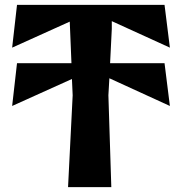

<svg xmlns="http://www.w3.org/2000/svg" viewBox="-20 -770 749 790"><path d="M260 0 279 -378 276 -445 30 -334 50 -510H274L267 -681L30 -574L50 -750H657L679 -574L440 -683V-651L433 -510H657L679 -334L430 -448L426 -378L438 0Z"/></svg>

Font: Trickster
Style: Regular
Weight: 400
Designer: Jean-Baptiste Morizot
Foundry: Jean-Baptiste Morizot
Version: Version 2.000;PS 2.0;hotconv 1.0.88;makeotf.lib2.5.647800